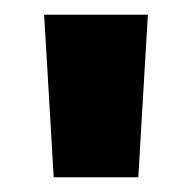

<svg xmlns="http://www.w3.org/2000/svg" viewBox="-20 -820 261 261"><path d="M181 -800 168 -579H53L40 -800Z"/></svg>

Font: IBM-Poppins
Style: Poppins-Bold
Weight: 700
Designer: Mike Abbink, Paul van der Laan, Pieter van Rosmalen, Ben Mitchell, Mark Frömberg
Foundry: Bold Monday
Version: Version 1.1